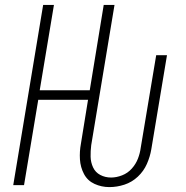

<svg xmlns="http://www.w3.org/2000/svg" viewBox="-20 -755 760 783"><path d="M426 8Q457 8 487.5 -2Q518 -12 542 -34.5Q566 -57 579 -86.5Q592 -116 597 -146L661 -530H617L554 -153Q551 -130 542.5 -108Q534 -86 517.5 -67.5Q501 -49 478 -40Q455 -31 433 -31Q409 -31 389 -41.5Q369 -52 359.5 -72.5Q350 -93 349.5 -116Q349 -139 352 -163L447 -735H403L346 -387H142L200 -735H156L34 0H78L136 -348H339L310 -169Q304 -137 306 -105Q308 -73 322.5 -45.5Q337 -18 365.5 -5Q394 8 426 8Z"/></svg>

Font: Iosevka Sparkle Extralight
Style: Italic
Weight: 200
Italic angle: -9°
Designer: Belleve Invis
Foundry: Belleve Invis
Version: Version 4.5.0; ttfautohint (v1.8.3)